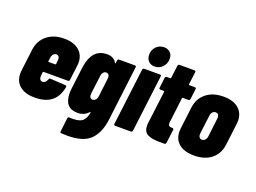

<svg xmlns="http://www.w3.org/2000/svg" viewBox="-133 -1045 2084 1562"><g transform="rotate(20 909.5 -264.0)"><path d="M407 -213H196Q192 -213 190 -208L187 -178Q185 -158 192.5 -146Q200 -134 215 -134Q240 -134 254 -169Q257 -180 268 -180L400 -172Q405 -172 408 -168.5Q411 -165 410 -159Q395 -75 342.5 -33.5Q290 8 198 8Q114 8 68 -30.5Q22 -69 22 -138Q22 -147 24 -165L47 -352Q57 -430 114.5 -477.5Q172 -525 263 -525Q346 -525 392 -485.5Q438 -446 438 -378Q438 -370 436 -352L420 -225Q420 -220 416 -216.5Q412 -213 407 -213ZM207 -339 203 -308Q201 -303 207 -303H264Q268 -303 270 -308L273 -339Q274 -342 274 -349Q274 -364 266.5 -373.5Q259 -383 246 -383Q231 -383 220 -370.5Q209 -358 207 -339Z M739 -517H877Q882 -517 885 -513.5Q888 -510 887 -505L829 -30Q815 84 754.5 146.5Q694 209 554 209Q538 209 502 207Q490 206 492 194L506 75Q507 69 511 66Q515 63 520 64L543 65Q609 65 634.5 41.5Q660 18 668 -32Q668 -36 666 -36.5Q664 -37 661 -34Q625 6 569 6Q454 6 454 -124Q454 -145 457 -167L480 -352Q502 -525 634 -525Q693 -525 717 -480Q718 -477 720 -477.5Q722 -478 723 -481L726 -505Q727 -510 730.5 -513.5Q734 -517 739 -517ZM686 -180 705 -339Q706 -342 706 -349Q706 -364 698 -373.5Q690 -383 677 -383Q663 -383 652.5 -371Q642 -359 640 -339L620 -180Q618 -160 625 -148.5Q632 -137 647 -137Q662 -137 673 -149Q684 -161 686 -180Z M955 -638Q955 -681 982.5 -709Q1010 -737 1050 -737Q1083 -737 1103.5 -717Q1124 -697 1124 -664Q1124 -621 1096.5 -592Q1069 -563 1028 -563Q995 -563 975 -584Q955 -605 955 -638ZM882 -12 943 -505Q944 -510 947.5 -513.5Q951 -517 956 -517H1094Q1099 -517 1102 -513.5Q1105 -510 1104 -505L1043 -12Q1042 -7 1038.5 -3.5Q1035 0 1030 0H892Q887 0 884 -3.5Q881 -7 882 -12Z M1382 -402H1332Q1327 -402 1327 -397L1301 -183L1300 -172Q1300 -155 1308.5 -148.5Q1317 -142 1333 -143H1337Q1348 -143 1348 -131L1333 -12Q1332 -7 1328.5 -3.5Q1325 0 1320 0H1276Q1207 0 1171.5 -19.5Q1136 -39 1136 -93Q1136 -101 1138 -117L1173 -397Q1173 -402 1168 -402H1137Q1132 -402 1129 -405.5Q1126 -409 1127 -414L1138 -505Q1139 -510 1142.5 -513.5Q1146 -517 1151 -517H1183Q1185 -517 1186.5 -518.5Q1188 -520 1188 -522L1202 -633Q1202 -638 1206 -641.5Q1210 -645 1215 -645H1346Q1351 -645 1354 -641.5Q1357 -638 1356 -633L1342 -522Q1342 -517 1346 -517H1396Q1401 -517 1404 -513.5Q1407 -510 1406 -505L1395 -414Q1394 -409 1390.5 -405.5Q1387 -402 1382 -402Z M1400 -138Q1400 -147 1402 -165L1425 -352Q1435 -431 1492.5 -478Q1550 -525 1642 -525Q1726 -525 1772.5 -485.5Q1819 -446 1819 -378Q1819 -370 1817 -352L1794 -165Q1784 -84 1727 -38Q1670 8 1577 8Q1493 8 1446.5 -30.5Q1400 -69 1400 -138ZM1635 -179 1654 -339 1655 -348Q1655 -364 1647 -373.5Q1639 -383 1625 -383Q1609 -383 1598 -371Q1587 -359 1585 -339L1565 -179Q1563 -159 1571 -147Q1579 -135 1594 -135Q1610 -135 1621 -147Q1632 -159 1635 -179Z"/></g></svg>

Font: Barlow Condensed ExtraBold
Style: Italic
Weight: 800
Width: 3
Italic angle: -7°
Designer: Jeremy Tribby
Foundry: Tribby Type
Version: Version 1.408